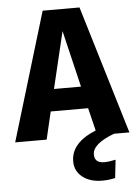

<svg xmlns="http://www.w3.org/2000/svg" viewBox="-74 -740 740 1033"><g transform="rotate(-5 295.5 -223.5)"><path d="M521 0Q403 44 403 102Q403 148 456 148Q480 148 517 140L506 238Q471 246 436 246Q371 246 330 214Q289 182 289 129Q289 29 424 -26L394 -149H192L157 0H-13L196 -693H395L604 0ZM220 -268H366L293 -574Z"/></g></svg>

Font: FiraGO
Style: Bold
Weight: 700
Designer: bBox Type
Foundry: bBox Type GmbH
Version: Version 1.001;PS 001.001;hotconv 1.0.88;makeotf.lib2.5.64775